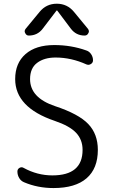

<svg xmlns="http://www.w3.org/2000/svg" viewBox="-20 -999 593 1007"><path d="M254.9 -79.1Q413.1 -79.1 413.1 -212.9Q413.1 -266.6 378.9 -302.7Q344.7 -338.9 266.6 -365.2Q59.6 -435.5 59.6 -584Q59.6 -668 113.8 -715.3Q168 -762.7 264.6 -762.7Q353.5 -762.7 432.6 -734.4Q448.2 -729.5 458 -714.8Q467.8 -700.2 467.8 -682.6Q467.8 -669.9 456.5 -663.1Q445.3 -656.2 433.6 -661.1Q353.5 -697.3 271.5 -697.3Q211.9 -697.3 174.8 -669.4Q137.7 -641.6 137.7 -584Q137.7 -486.3 268.6 -442.4Q392.6 -401.4 442.9 -348.6Q493.2 -295.9 493.2 -212.9Q493.2 -115.2 434.1 -64Q375 -12.7 260.7 -12.7Q177.7 -12.7 106.4 -43Q89.8 -49.8 80.6 -65.4Q71.3 -81.1 71.3 -99.6Q71.3 -112.3 82.5 -118.7Q93.8 -125 104.5 -118.2Q175.8 -79.1 254.9 -79.1ZM441.4 -847.7Q446.3 -841.8 446.3 -834Q446.3 -830.1 443.4 -825.2Q437.5 -812.5 423.8 -812.5Q378.9 -812.5 351.6 -848.6L280.3 -943.4Q279.3 -944.3 278.3 -944.3Q277.3 -944.3 276.4 -943.4L204.1 -848.6Q176.8 -812.5 130.9 -812.5Q118.2 -812.5 112.3 -825.2Q109.4 -830.1 109.4 -835Q109.4 -841.8 114.3 -847.7L187.5 -936.5Q222.7 -979.5 277.8 -979.5Q333 -979.5 368.2 -936.5Z"/></svg>

Font: Gen Jyuu Gothic Normal
Style: Regular
Weight: 300
Designer: [Source Han Sans]
Ryoko NISHIZUKA  (kana & ideographs); Paul D. Hunt (Latin, Greek & Cyrillic); Wenlong ZHANG  (bopomofo
Version: Version 1.002.20150607